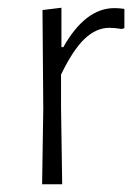

<svg xmlns="http://www.w3.org/2000/svg" viewBox="-20 -477 351 497"><path d="M302 -454V-404L295 -402Q277 -405 263 -405Q229 -405 199 -376.5Q169 -348 138 -284V-198L141 0H89L92 -195L90 -451L139 -457V-355H144Q201 -456 276 -456Q288 -456 302 -454Z"/></svg>

Font: Luna Sans Light
Style: Regular
Weight: 300
Designer: Juan Pablo del Peral
Foundry: Huerta Tipografica
Version: Version 2.001; ttfautohint (v1.5)